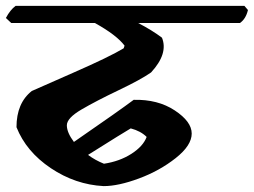

<svg xmlns="http://www.w3.org/2000/svg" viewBox="-36 -645 862 652"><path d="M215 -163Q370 -270 418 -306Q500 -308 557.5 -270Q615 -232 615 -191.5Q615 -151 560.5 -108Q506 -65 436 -39Q366 -13 316 -13Q220 -18 136.5 -74Q53 -130 20 -213Q20 -295 72 -336Q87 -343 211.5 -397.5Q336 -452 384 -481L387 -490Q360 -526 286 -567H2L-16 -584Q-1 -612 17 -625H794L806 -611Q799 -581 779 -567H433Q481 -542 514 -517Q536 -463 477 -399Q443 -375 366.5 -338.5Q290 -302 240.5 -273Q191 -244 191 -219.5Q191 -195 215 -163ZM462 -180Q442 -200 408 -209Q387 -197 263 -119Q287 -101 317 -89Q370 -97 410 -122.5Q450 -148 462 -180Z"/></svg>

Font: Tillana
Style: Bold
Weight: 700
Designer: Lipi Raval (Devanagari, Latin), Jonny Pinhorn (Latin)
Foundry: Indian Type Foundry
Version: Version 2.002;PS 1.0;hotconv 1.0.79;makeotf.lib2.5.61930; tt